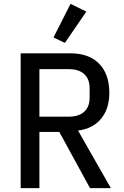

<svg xmlns="http://www.w3.org/2000/svg" viewBox="-20 -974 640 994"><path d="M427 -914 316 -752 257 -780 345 -954ZM184 -291V0H87V-698H344Q441 -698 493.5 -644Q546 -590 546 -493Q546 -411 503.5 -359.5Q461 -308 384 -298L554 0H446L287 -291ZM184 -370H336Q388 -370 416 -395.5Q444 -421 444 -469V-517Q444 -565 416 -590.5Q388 -616 336 -616H184Z"/></svg>

Font: IBM Plex Mono Text
Style: Regular
Weight: 450
Designer: Mike Abbink, Paul van der Laan, Pieter van Rosmalen
Foundry: Bold Monday
Version: Version 2.000